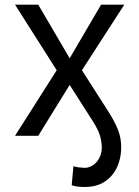

<svg xmlns="http://www.w3.org/2000/svg" viewBox="-20 -565 580 799"><path d="M42.6 0 215.9 -272.7 42.6 -545.5H139.2L269.9 -322.4L400.6 -545.5H497.2L321 -272.7L431.8 -99.4Q456.7 -60.7 471.1 -24.7Q485.4 11.4 484.4 54Q483.3 96.6 466.1 132.8Q448.9 169 415.5 191.1Q382.1 213.1 332.4 213.1Q317.5 213.1 304.9 211.6Q292.3 210.2 278.4 206L285.5 126.4Q291.9 129.6 308.9 131.6Q326 133.5 332.4 133.5Q351.6 133.5 370 120.4Q388.5 107.2 398.1 81.7Q407.7 56.1 400.6 18.5Q397 -1.8 387.8 -21.8Q378.6 -41.9 365.1 -62.5L269.9 -211.6L139.2 0Z"/></svg>

Font: Inter Zeller
Style: Regular
Weight: 400
Designer: Rasmus Andersson; Joe Bland
Foundry: zeller
Version: Version 3.015;git-dec3a8cb1